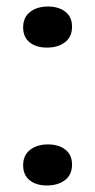

<svg xmlns="http://www.w3.org/2000/svg" viewBox="-20 -549 291 589"><path d="M201 -467Q201 -436 179.5 -419.5Q158 -403 124 -403Q91 -403 71 -419Q51 -435 51 -465Q51 -496 72.5 -512.5Q94 -529 127 -529Q160 -529 180.5 -513Q201 -497 201 -467ZM201 -44Q201 -13 179.5 3.5Q158 20 124 20Q91 20 71 4Q51 -12 51 -42Q51 -73 72.5 -89.5Q94 -106 127 -106Q160 -106 180.5 -90Q201 -74 201 -44Z"/></svg>

Font: Sansita
Style: Regular
Weight: 400
Designer: Pablo Cosgaya
Foundry: Omnibus-Type
Version: Version 1.006;hotconv 1.0.109;makeotfexe 2.5.65596